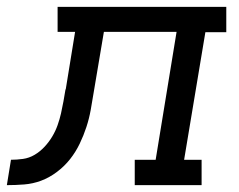

<svg xmlns="http://www.w3.org/2000/svg" viewBox="-76 -540 696 560"><path d="M-56 0 -44 -74Q-27 -74 -9 -76.5Q9 -79 25 -88.5Q41 -98 54 -112Q67 -126 76.5 -142Q86 -158 92 -175Q98 -192 102 -209.5Q106 -227 109 -244Q112 -261 115 -279L116 -280Q116 -280 116 -280.5Q116 -281 116 -281L143 -447H92V-520H584V-446H523L461 -74H512V0H317V-74H378L439 -447H227L197 -269Q193 -244 188.5 -219Q184 -194 176 -169.5Q168 -145 156.5 -121Q145 -97 128.5 -76Q112 -55 90 -38.5Q68 -22 44 -13Q20 -4 -5.5 -2Q-31 0 -56 0Z"/></svg>

Font: Iosevka Etoile Oblique
Style: Regular
Weight: 400
Italic angle: -9°
Designer: Belleve Invis
Foundry: Belleve Invis
Version: Version 15.5.2; ttfautohint (v1.8.4)